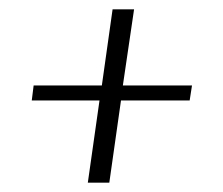

<svg xmlns="http://www.w3.org/2000/svg" viewBox="-20 -384 477 411"><path d="M168 7 193 -169H48L52 -201H198L221 -364H267L243 -201H391L386 -169H239L214 7Z"/></svg>

Font: Genos Thin Light
Style: Italic
Weight: 300
Italic angle: -8°
Version: Version 1.010